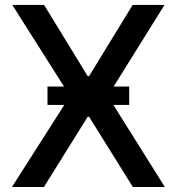

<svg xmlns="http://www.w3.org/2000/svg" viewBox="-20 -747 706 767"><path d="M156.2 -727.3 330.3 -442.8H335.9L509.9 -727.3H637.1L410.5 -363.6L638.5 0H510.7L335.9 -280.5H330.3L155.5 0H27.7L259.6 -363.6L29.1 -727.3ZM169.7 -327.8V-401.3H496.1V-327.8Z"/></svg>

Font: InterMG Medium
Style: Regular
Weight: 500
Designer: Rasmus Andersson
Foundry: rsms
Version: Version 3.019;December 26, 2023;FontCreator 15.0.0.2955 64-b